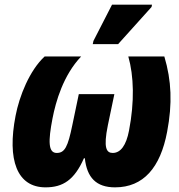

<svg xmlns="http://www.w3.org/2000/svg" viewBox="-20 -796 769 826"><path d="M379 -606H488L632 -766L634 -776H462L382 -620ZM176 10C251 10 300 -22 341 -115H345C354 -32 394 10 475 10C597 10 670 -75 699 -229C722 -350 718 -449 687 -553H532C556 -469 559 -358 535 -234C523 -171 499 -138 465 -138C438 -138 424 -159 444 -257L472 -391H319L291 -257C272 -165 259 -138 224 -138C187 -138 187 -189 206 -287C220 -359 252 -472 329 -553H172C107 -493 63 -382 47 -298C10 -108 53 10 176 10Z"/></svg>

Font: Noto Sans ExtraCondensed Black
Style: Italic
Weight: 900
Width: 2
Italic angle: -12°
Designer: Monotype Design Team
Foundry: Monotype Imaging Inc.
Version: Version 2.013